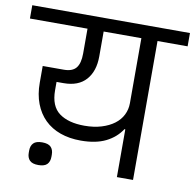

<svg xmlns="http://www.w3.org/2000/svg" viewBox="-99 -779 881 867"><g transform="rotate(10 341.5 -345.0)"><path d="M491 -219H487Q461 -179 415.5 -156.5Q370 -134 301 -134Q249 -134 207 -149Q165 -164 135.5 -193Q106 -222 90 -264Q74 -306 74 -359V-436H171Q210 -436 227 -457Q244 -478 244 -523V-637H-20V-698H703V-637H565V0H491ZM306 -203Q349 -203 383.5 -213.5Q418 -224 442 -242Q466 -260 478.5 -285Q491 -310 491 -339V-637H318V-523Q318 -455 283 -415.5Q248 -376 180 -376H148V-338Q148 -265 190 -234Q232 -203 306 -203ZM132 8Q104 8 92 -4.5Q80 -17 80 -39V-49Q80 -71 92 -83.5Q104 -96 132 -96Q160 -96 172 -83.5Q184 -71 184 -49V-39Q184 -17 172 -4.5Q160 8 132 8Z"/></g></svg>

Font: IBM Plex Sans Devanagari
Style: Regular
Weight: 400
Designer: Mike Abbink, Paul van der Laan, Pieter van Rosmalen, Erin McLaughlin
Foundry: Bold Monday
Version: Version 1.1